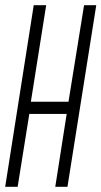

<svg xmlns="http://www.w3.org/2000/svg" viewBox="-25 -720 391 740"><path d="M-5 0 105 -700H153L94 -328H239L299 -700H346L235 0H188L232 -281H88L43 0Z"/></svg>

Font: Georama ExtraCondensed Light
Style: Italic
Weight: 300
Width: 2
Italic angle: -9°
Designer: Jean-Baptiste Levee
Foundry: Production Type
Version: Version 1.000